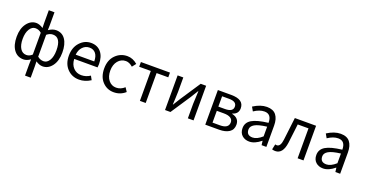

<svg xmlns="http://www.w3.org/2000/svg" viewBox="-41 -1698 5386 2829"><g transform="rotate(20 2652.0 -283.5)"><path d="M365 229V54L367 -27Q312 13 259 13Q164 13 108.5 -62Q53 -137 53 -268Q53 -399 113 -478Q173 -557 259 -557Q308 -557 367 -518L365 -597V-796H454V-597L452 -515Q513 -557 569 -557Q663 -557 714.5 -482.5Q766 -408 766 -276.5Q766 -145 706.5 -66Q647 13 560 13Q507 13 452 -26L454 54V229ZM278 -63Q327 -63 367 -102V-443Q326 -480 272.5 -480Q219 -480 183 -422Q147 -364 147 -268.5Q147 -173 181.5 -118Q216 -63 278 -63ZM452 -100Q494 -63 548 -63Q602 -63 637.5 -121Q673 -179 673 -279Q673 -480 547 -480Q497 -480 452 -442Z M1131 13Q1019 13 945 -64Q871 -141 871 -269.5Q871 -398 944 -477.5Q1017 -557 1117.5 -557Q1218 -557 1275 -488.5Q1332 -420 1332 -302Q1332 -276 1328 -250H962Q966 -163 1015.5 -111.5Q1065 -60 1139.5 -60Q1214 -60 1278 -103L1311 -43Q1224 13 1131 13ZM961 -316H1252Q1252 -397 1216.5 -440.5Q1181 -484 1119 -484Q1057 -484 1013 -438.5Q969 -393 961 -316Z M1856 -56Q1779 13 1674 13Q1569 13 1497 -63Q1425 -139 1425 -270.5Q1425 -402 1501.5 -479.5Q1578 -557 1687 -557Q1773 -557 1846 -493L1799 -433Q1744 -481 1691 -481Q1616 -481 1568 -422.5Q1520 -364 1520 -270.5Q1520 -177 1566.5 -120Q1613 -63 1685 -63Q1757 -63 1816 -117Z M2083 0V-469H1901V-543H2357V-469H2174V0Z M2477 0V-543H2566V-316Q2566 -275 2562 -208Q2558 -141 2557 -116H2561Q2597 -172 2633 -232L2839 -543H2924V0H2835V-227Q2835 -268 2844 -428H2840Q2782 -334 2768 -311L2562 0Z M3108 0V-543H3317Q3517 -543 3517 -405Q3517 -316 3426 -290V-285Q3540 -259 3540 -156Q3540 -77 3482 -38.5Q3424 0 3325 0ZM3198 -316H3301Q3427 -316 3427 -397Q3427 -478 3308 -478H3198ZM3198 -65H3315Q3450 -65 3450 -161Q3450 -203 3414 -226.5Q3378 -250 3309 -250H3198Z M3800 13Q3730 13 3685.5 -28Q3641 -69 3641 -141Q3641 -229 3720.5 -276.5Q3800 -324 3975 -344Q3975 -481 3863 -481Q3786 -481 3700 -423L3664 -486Q3775 -557 3874.5 -557Q3974 -557 4020 -498Q4066 -439 4066 -334V0H3991L3983 -65H3980Q3886 13 3800 13ZM3826 -60Q3894 -60 3975 -132V-284Q3842 -268 3786 -235Q3730 -202 3730 -152Q3730 -60 3826 -60Z M4208 13Q4184 13 4158 5L4176 -79Q4190 -75 4200 -75Q4260 -75 4273 -191Q4276 -216 4315 -543H4648V0H4556V-469H4387Q4383 -435 4376 -374Q4358 -222 4351 -168Q4327 13 4208 13Z M4957 13Q4887 13 4842.5 -28Q4798 -69 4798 -141Q4798 -229 4877.5 -276.5Q4957 -324 5132 -344Q5132 -481 5020 -481Q4943 -481 4857 -423L4821 -486Q4932 -557 5031.5 -557Q5131 -557 5177 -498Q5223 -439 5223 -334V0H5148L5140 -65H5137Q5043 13 4957 13ZM4983 -60Q5051 -60 5132 -132V-284Q4999 -268 4943 -235Q4887 -202 4887 -152Q4887 -60 4983 -60Z"/></g></svg>

Font: Swei Fan Sans CJK TC
Style: Regular
Weight: 400
Version: Version 2.130